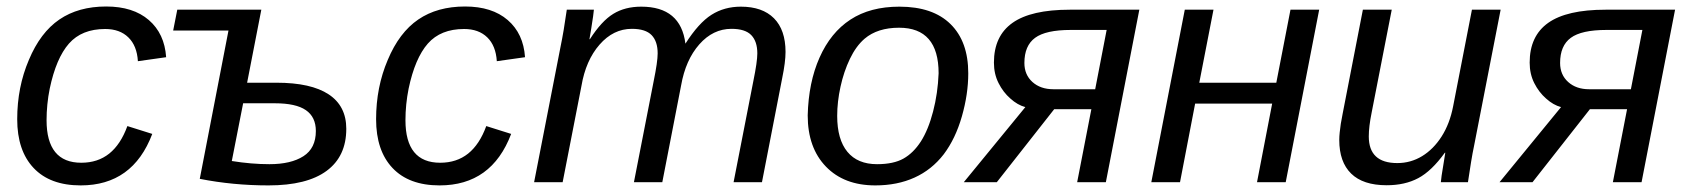

<svg xmlns="http://www.w3.org/2000/svg" viewBox="-20 -558 5170 588"><path d="M229 -59.6Q279.3 -59.6 314.5 -87.6Q349.6 -115.7 370.1 -171.9L446.3 -147.9Q386.7 9.8 227.1 9.8Q133.3 9.8 83 -43.5Q32.7 -96.7 32.7 -192.9Q32.7 -291 68.4 -374.5Q103.5 -458.5 161.9 -498.3Q220.2 -538.1 305.2 -538.1Q387.7 -538.1 435.8 -496.6Q483.9 -455.1 488.8 -382.8L402.3 -370.6Q399.4 -418 373 -443.6Q346.7 -469.2 302.2 -469.2Q230.5 -469.2 191.2 -424.6Q151.9 -379.9 132.3 -286.6Q127.4 -262.7 125 -238Q122.6 -213.4 122.6 -189.9Q122.6 -59.6 229 -59.6Z M1040.5 -163.6Q1040.5 -79.1 980.2 -34.7Q919.9 9.8 802.2 9.8Q693.4 9.8 591.8 -10.3L679.7 -464.4H510.3L522.9 -528.3H780.3L736.8 -304.7H826.7Q932.6 -304.7 986.6 -269Q1040.5 -233.4 1040.5 -163.6ZM689.9 -64.9Q750 -55.2 805.2 -55.2Q871.1 -55.2 909.2 -79.6Q947.3 -104 947.3 -156.7Q947.3 -199.7 916.7 -220.7Q886.2 -241.7 821.8 -241.7H724.6Z M1328.1 -59.6Q1378.4 -59.6 1413.6 -87.6Q1448.7 -115.7 1469.2 -171.9L1545.4 -147.9Q1485.8 9.8 1326.2 9.8Q1232.4 9.8 1182.1 -43.5Q1131.8 -96.7 1131.8 -192.9Q1131.8 -291 1167.5 -374.5Q1202.6 -458.5 1261 -498.3Q1319.3 -538.1 1404.3 -538.1Q1486.8 -538.1 1534.9 -496.6Q1583 -455.1 1587.9 -382.8L1501.5 -370.6Q1498.5 -418 1472.2 -443.6Q1445.8 -469.2 1401.4 -469.2Q1329.6 -469.2 1290.3 -424.6Q1251 -379.9 1231.4 -286.6Q1226.6 -262.7 1224.1 -238Q1221.7 -213.4 1221.7 -189.9Q1221.7 -59.6 1328.1 -59.6Z M1921.4 0 1981.9 -309.6Q1994.1 -369.1 1994.1 -394.5Q1994.1 -431.2 1975.6 -450.4Q1957 -469.7 1915 -469.7Q1858.4 -469.7 1816.2 -421.4Q1773.9 -373 1760.7 -294.9L1703.1 0H1615.7L1696.8 -415.5Q1706.5 -461.9 1715.8 -528.3H1798.8Q1798.8 -524.9 1796.4 -508.1Q1793.9 -491.2 1790.8 -471.4Q1787.6 -451.7 1785.2 -438H1786.6Q1822.3 -493.7 1858.2 -515.6Q1894 -537.6 1943.8 -537.6Q2064.9 -537.6 2079.1 -424.3Q2119.6 -487.8 2158.9 -512.7Q2198.2 -537.6 2249 -537.6Q2314.9 -537.6 2350.3 -502Q2385.7 -466.3 2385.7 -398.9Q2385.7 -368.2 2375.5 -318.8L2313.5 0H2226.6L2287.1 -309.6Q2299.3 -369.1 2299.3 -394.5Q2299.3 -431.2 2280.8 -450.4Q2262.2 -469.7 2220.2 -469.7Q2163.6 -469.7 2121.6 -422.1Q2079.6 -374.5 2065.9 -296.4L2008.3 0Z M2945.3 -333.5Q2945.3 -270 2925.8 -201.7Q2906.2 -133.3 2870.1 -85.4Q2833.5 -38.1 2780.8 -14.2Q2728 9.8 2660.6 9.8Q2564.9 9.8 2509.3 -47.9Q2453.6 -105.5 2453.6 -204.6Q2456.1 -305.7 2489.7 -381.3Q2523.9 -458.5 2584.5 -498Q2645 -537.6 2734.4 -537.6Q2836.9 -537.6 2891.1 -484.1Q2945.3 -430.7 2945.3 -333.5ZM2854.5 -333.5Q2854.5 -473.1 2733.4 -473.1Q2667.5 -473.1 2627.9 -439.5Q2601.6 -417 2582.8 -377.7Q2564 -338.4 2554 -292.2Q2543.9 -246.1 2543.9 -203.1Q2543.9 -130.9 2575.2 -93Q2606.4 -55.2 2666 -55.2Q2716.3 -55.2 2746.8 -72.3Q2777.3 -89.4 2800.3 -125Q2823.2 -161.1 2837.6 -216.6Q2852.1 -272 2854.5 -333.5Z M3208.5 -223.6 3032.7 0H2931.6L3120.1 -230Q3096.2 -236.3 3074.2 -256.3Q3052.2 -275.4 3038.1 -303.5Q3023.9 -331.5 3023.9 -366.2Q3023.9 -447.8 3080.8 -488Q3137.7 -528.3 3256.3 -528.3H3469.2L3366.7 0H3278.8L3322.3 -223.6ZM3206.1 -284.7H3334L3369.1 -466.3H3259.3Q3182.6 -466.3 3149.9 -442.1Q3117.2 -418 3117.2 -365.2Q3117.2 -329.1 3141.8 -306.9Q3166.5 -284.7 3206.1 -284.7Z M3640.1 -240.7 3593.8 0H3505.9L3608.4 -528.3H3696.3L3652.8 -304.7H3888.7L3932.1 -528.3H4020L3917.5 0H3829.6L3876 -240.7Z M4404.8 -90.3Q4364.3 -34.2 4323.5 -12.5Q4282.7 9.3 4226.6 9.3Q4154.3 9.3 4117.9 -26.4Q4081.5 -62 4081.5 -129.4Q4081.5 -140.1 4082.8 -152.3Q4084 -164.6 4086.2 -179Q4088.4 -193.4 4091.8 -209.5L4153.8 -528.3H4242.2L4180.7 -213.4Q4171.9 -170.4 4171.9 -140.1Q4171.9 -58.6 4259.3 -58.6Q4300.3 -58.6 4335.2 -79.8Q4370.1 -101.1 4395 -140.1Q4419.9 -179.2 4430.2 -232.4L4487.8 -528.3H4575.7L4494.6 -112.8Q4489.7 -89.8 4485.1 -61.5Q4480.5 -33.2 4475.6 0H4392.6Q4392.6 -3.9 4395 -20.5Q4397.5 -37.1 4400.9 -57.1Q4404.3 -77.1 4406.2 -90.3Z M4849.1 -223.6 4673.3 0H4572.3L4760.7 -230Q4736.8 -236.3 4714.8 -256.3Q4692.9 -275.4 4678.7 -303.5Q4664.6 -331.5 4664.6 -366.2Q4664.6 -447.8 4721.4 -488Q4778.3 -528.3 4897 -528.3H5109.9L5007.3 0H4919.4L4962.9 -223.6ZM4846.7 -284.7H4974.6L5009.8 -466.3H4899.9Q4823.2 -466.3 4790.5 -442.1Q4757.8 -418 4757.8 -365.2Q4757.8 -329.1 4782.5 -306.9Q4807.1 -284.7 4846.7 -284.7Z"/></svg>

Font: Arimo
Style: Italic
Weight: 400
Italic angle: -12°
Designer: Steve Matteson
Foundry: Monotype Imaging Inc.
Version: Version 1.33